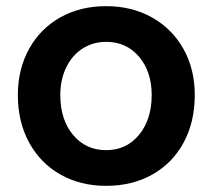

<svg xmlns="http://www.w3.org/2000/svg" viewBox="-20 -593 692 624"><path d="M38 -284Q38 -368 74.5 -434Q111 -500 176 -536.5Q241 -573 325 -573Q409 -573 474.5 -536Q540 -499 576.5 -433.5Q613 -368 613 -284Q613 -197 577 -130Q541 -63 475.5 -26Q410 11 325 11Q241 11 176 -26Q111 -63 74.5 -130Q38 -197 38 -284ZM473 -284Q473 -360 432 -408.5Q391 -457 325 -457Q282 -457 248 -435Q214 -413 195 -373.5Q176 -334 176 -284Q176 -204 217.5 -154.5Q259 -105 325 -105Q391 -105 432 -155Q473 -205 473 -284Z"/></svg>

Font: Open Sauce Sans
Style: Bold
Weight: 700
Designer: Alfredo Marco Pradil
Foundry: Creative Sauce Fz LLC
Version: Version 1.477